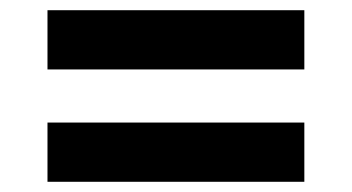

<svg xmlns="http://www.w3.org/2000/svg" viewBox="-20 -447 689 376"><path d="M73 -311V-427H576V-311ZM73 -91V-207H576V-91Z"/></svg>

Font: Archivo SemiBold ExtraBold
Style: Regular
Weight: 800
Version: Version 2.001